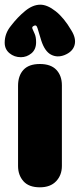

<svg xmlns="http://www.w3.org/2000/svg" viewBox="-54 -799 340 819"><path d="M116 0Q69 0 46 -26Q23 -52 23 -91V-433Q23 -476 46 -501Q69 -526 116 -526Q163 -526 186.5 -501Q210 -476 210 -435V-91Q210 -52 185.5 -26Q161 0 116 0ZM-34 -617Q-34 -656 -8 -688Q21 -726 53.5 -752.5Q86 -779 118 -779Q148 -779 183.5 -751Q219 -723 250 -670Q272 -635 264 -606.5Q256 -578 221 -564Q190 -552 163.5 -566Q137 -580 122 -626Q111 -662 106 -679Q101 -696 89 -688Q81 -684 84.5 -676Q88 -668 94 -654.5Q100 -641 100 -619Q100 -588 80 -571.5Q60 -555 35 -555Q7 -555 -13.5 -572Q-34 -589 -34 -617Z"/></svg>

Font: Bagel Fat One
Style: Regular
Weight: 400
Designer: Kyung-won Kim
Foundry: JAMO
Version: Version 1.000; ttfautohint (v1.8.4.7-5d5b);gftools[0.9.28]